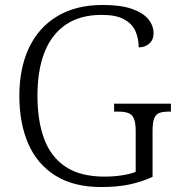

<svg xmlns="http://www.w3.org/2000/svg" viewBox="-20 -744 722 774"><path d="M388 10Q277 10 203.5 -36Q130 -82 94 -164.5Q58 -247 58 -358Q58 -469 97 -551.5Q136 -634 211.5 -679Q287 -724 394 -724Q466 -724 511 -708.5Q556 -693 577.5 -667Q599 -641 599 -610Q599 -583 581.5 -568Q564 -553 539 -553Q539 -590 525.5 -619.5Q512 -649 479.5 -666.5Q447 -684 390 -684Q304 -684 246.5 -645.5Q189 -607 160 -534.5Q131 -462 131 -358Q131 -256 158.5 -183Q186 -110 245.5 -71Q305 -32 402 -32Q436 -32 470 -37Q504 -42 527 -51V-217Q527 -251 519 -267.5Q511 -284 495.5 -289Q480 -294 457 -294H440V-326H669V-294H658Q636 -294 622 -288.5Q608 -283 601.5 -266.5Q595 -250 595 -215V-31Q549 -10 500 0Q451 10 388 10Z"/></svg>

Font: Noto Serif Khmer Light
Style: Regular
Weight: 300
Version: Version 2.003